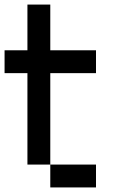

<svg xmlns="http://www.w3.org/2000/svg" viewBox="-20 -820 540 840"><path d="M0 -500V-600H100V-800H200V-600H400V-500H200V-100H100V-500ZM200 -100H400V0H200Z"/></svg>

Font: Galmuri9 Regular
Style: Regular
Weight: 400
Designer: Lee Minseo (quiple)
Version: Version 2.399;hotconv 1.1.1;makeotfexe 2.6.0 DEVELOPMENT